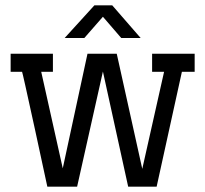

<svg xmlns="http://www.w3.org/2000/svg" viewBox="-20 -702 772 722"><path d="M20 -432V-500H179V-432H135L216 -69L309 -500H419L515 -67L597 -432H552V-500H712V-432H664L569 0H462L367 -433L270 0H158Q158 -2 111 -217.5Q64 -433 63 -432ZM402 -682 509 -559H436L367 -639L297 -559H223L335 -682Z"/></svg>

Font: Kelly Slab
Style: Regular
Weight: 400
Designer: Denis Masharov
Foundry: Denis Masharov
Version: Version 1.001